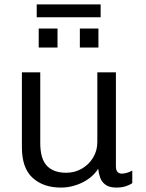

<svg xmlns="http://www.w3.org/2000/svg" viewBox="-20 -838 660 868"><path d="M255 10Q176 10 127.5 -34Q79 -78 79 -172V-511H162V-192Q162 -120 192 -88.5Q222 -57 279 -57Q318 -57 350 -75.5Q382 -94 401 -125.5Q420 -157 420 -196V-511H504V-87Q504 -68 511.5 -60.5Q519 -53 530 -53Q541 -53 554.5 -57Q568 -61 578 -67V-10Q565 -1 547 4.5Q529 10 506 10Q475 10 457.5 -2.5Q440 -15 433 -34.5Q426 -54 424 -75Q398 -35 351.5 -12.5Q305 10 255 10ZM146 -760V-818H435V-760ZM155 -623V-709H240V-623ZM341 -623V-709H425V-623Z"/></svg>

Font: Chivo Medium Light
Style: Regular
Weight: 300
Version: Version 2.002